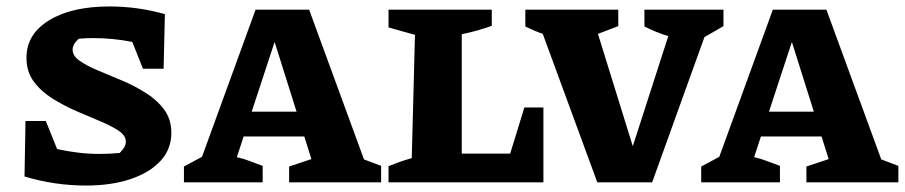

<svg xmlns="http://www.w3.org/2000/svg" viewBox="-20 -565 2804 595"><path d="M246 10Q150 10 56 -18L59 -190H122L157 -103Q189 -96 222 -92Q255 -88 289 -88Q320 -88 351 -91Q358 -98 364 -107Q370 -116 370 -126Q370 -145 347.5 -160Q325 -175 290 -189.5Q255 -204 216 -221Q177 -238 142 -260Q107 -282 84.5 -312.5Q62 -343 62 -386Q62 -459 132 -502Q202 -545 319 -545Q408 -545 491 -521L487 -352H423L390 -435Q331 -447 267 -447Q247 -447 224 -445Q205 -428 205 -411Q205 -392 227 -376.5Q249 -361 284 -346.5Q319 -332 358 -315.5Q397 -299 432 -277Q467 -255 489 -225Q511 -195 511 -153Q511 -103 477.5 -66.5Q444 -30 384.5 -10Q325 10 246 10Z M1108 -71Q1122 -66 1133 -61.5Q1144 -57 1161 -51V0H876V-49L945 -72L923 -142H735L714 -78Q736 -73 755 -65.5Q774 -58 794 -51V0H550V-49L606 -79L772 -535H938ZM760 -219H899L831 -435Z M1605 -232H1664V0H1184V-50Q1201 -57 1218 -63Q1235 -69 1256 -75L1266 -457L1184 -480V-535H1504V-485Q1485 -478 1460.5 -471Q1436 -464 1411 -459V-89H1561Z M1831 0 1662 -460Q1636 -469 1608 -483V-535H1896V-484L1833 -460L1941 -112L2051 -453Q2012 -465 1977 -483V-535H2222V-484L2163 -450L2001 0Z M2711 -71Q2725 -66 2736 -61.5Q2747 -57 2764 -51V0H2479V-49L2548 -72L2526 -142H2338L2317 -78Q2339 -73 2358 -65.5Q2377 -58 2397 -51V0H2153V-49L2209 -79L2375 -535H2541ZM2363 -219H2502L2434 -435Z"/></svg>

Font: Piazzolla SC
Style: Bold
Weight: 700
Designer: Juan Pablo del Peral
Foundry: Huerta Tipografica
Version: Version 1.330